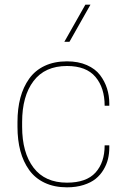

<svg xmlns="http://www.w3.org/2000/svg" viewBox="-20 -800 545 826"><path d="M55.2 -274.9Q55.2 -332.5 67.6 -379.2Q80.1 -425.8 105.5 -461.4Q130.9 -497.1 172.1 -516.6Q213.4 -536.1 268.1 -536.1Q316.9 -536.1 353.5 -520Q390.1 -503.9 410.4 -477.1Q430.7 -450.2 440.4 -419.4Q450.2 -388.7 450.2 -355V-345.2H430.2Q430.2 -422.4 390.6 -469.2Q351.1 -516.1 268.1 -516.1Q173.3 -516.1 124.3 -451.4Q75.2 -386.7 75.2 -274.9V-254.9Q75.2 -143.1 124.3 -78.6Q173.3 -14.2 268.1 -14.2Q351.6 -14.2 390.9 -57.6Q430.2 -101.1 430.2 -174.8H450.2V-165Q450.2 -139.6 444.6 -116.2Q439 -92.8 425.5 -70.1Q412.1 -47.4 391.6 -30.8Q371.1 -14.2 339.4 -4.2Q307.6 5.9 268.1 5.9Q213.4 5.9 172.1 -13.7Q130.9 -33.2 105.5 -68.6Q80.1 -104 67.6 -150.6Q55.2 -197.3 55.2 -254.9ZM347.2 -779.8H369.1L278.8 -620.1H256.8Z"/></svg>

Font: Cooper Hewitt
Style: Thin
Weight: 701
Designer: Village Type and Design LLC
Foundry: Cooper Hewitt Smithsonian Design Museum
Version: 1.000